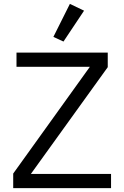

<svg xmlns="http://www.w3.org/2000/svg" viewBox="-20 -969 640 989"><path d="M552 -73H139L535 -623V-698H65V-625H443L48 -75V0H552ZM413 -914 340 -949 255 -779 307 -755Z"/></svg>

Font: IBM Mono
Style: Regular
Weight: 400
Monospace: yes
Designer: Mike Abbink, Paul van der Laan, Pieter van Rosmalen
Foundry: Bold Monday
Version: Version 2.3